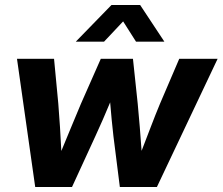

<svg xmlns="http://www.w3.org/2000/svg" viewBox="-20 -752 895 772"><path d="M121.6 0 48.3 -515.6H197.3L214.4 -335.4Q218.3 -289.6 221.2 -241.2Q224.1 -192.9 226.6 -145Q246.6 -192.9 266.4 -241.2Q286.1 -289.6 305.7 -335.4L385.3 -515.6H514.6L533.7 -335.4Q538.1 -290 542 -241.7Q545.9 -193.4 549.3 -145.5Q567.9 -193.4 586.2 -241.5Q604.5 -289.6 623.5 -335.4L700.7 -515.6H855L610.8 0H461.9L436 -205.1Q432.1 -237.3 429 -271.5Q425.8 -305.7 422.9 -340.3Q408.2 -305.7 393.6 -271.5Q378.9 -237.3 363.8 -205.1L269.5 0ZM398.4 -584.5H285.2V-585L428.2 -731.9H543.5L640.6 -585V-584.5H526.9L475.1 -666Z"/></svg>

Font: Inter Display
Style: Bold Italic
Weight: 700
Italic angle: -9.39999°
Designer: Rasmus Andersson
Foundry: rsms
Version: Version 4.000;git-a52131595